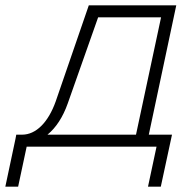

<svg xmlns="http://www.w3.org/2000/svg" viewBox="-52 -550 736 720"><path d="M-32 150H16L48 0H535L503 150H551L593 -45H506L609 -530H281L157 -170C129 -91 83 -45 31 -45H9L6 -29ZM202 -162 316 -485H552L458 -45H126C158 -71 184 -111 202 -162Z"/></svg>

Font: Geist ExtraLight
Style: Italic
Weight: 200
Italic angle: -12°
Designer: Basement.studio, Andrés Briganti, Mateo Zaragoza
Foundry: Basement.studio, Vercel, Andrés Briganti, Guido Ferreyra, Mateo Zaragoza
Version: Version 1.500